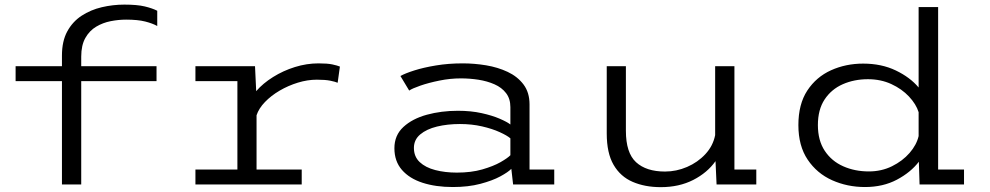

<svg xmlns="http://www.w3.org/2000/svg" viewBox="-20 -780 4187 812"><path d="M242 0V-437H46V-500H242V-545Q242 -606 264.5 -647.2Q287 -688.5 325.2 -713.5Q363.5 -738.5 410.5 -749.5Q457.5 -760.5 506 -760.5Q560 -760.5 592.2 -752.8Q624.5 -745 645 -734.5V-670Q625.5 -681 594 -689Q562.5 -697 513.5 -697Q481.5 -697 448.2 -690.5Q415 -684 386.8 -667.2Q358.5 -650.5 341 -619.5Q323.5 -588.5 323.5 -540.5V-500H642V-437H323.5V0Z M806.5 0V-63H984V-437H806.5V-500H1058.5L1063.5 -394.5Q1092 -427.5 1134.8 -454.2Q1177.5 -481 1227.2 -496.5Q1277 -512 1327 -512Q1365 -512 1385.8 -507.5Q1406.5 -503 1417.5 -498.5L1408 -430Q1397.5 -434.5 1376.5 -438.8Q1355.5 -443 1320 -443Q1280.5 -443 1239.8 -430.5Q1199 -418 1162.8 -396.8Q1126.5 -375.5 1100.5 -348.5Q1074.5 -321.5 1065 -292.5V-63H1256V0Z M1895 11Q1823 11 1767.2 -7Q1711.5 -25 1679.8 -61.5Q1648 -98 1648 -153Q1648 -208 1686 -243Q1724 -278 1785.2 -294.8Q1846.5 -311.5 1916.5 -311.5Q1972 -311.5 2017 -301.5Q2062 -291.5 2093.2 -278Q2124.5 -264.5 2138.5 -253.5V-327Q2138.5 -362.5 2120.2 -386.2Q2102 -410 2071.2 -423.5Q2040.5 -437 2003.5 -442.8Q1966.5 -448.5 1929 -448.5Q1884 -448.5 1838.5 -439.2Q1793 -430 1758.2 -418Q1723.5 -406 1710.5 -397L1673.5 -458.5Q1692.5 -469.5 1731.8 -482Q1771 -494.5 1823.8 -503.2Q1876.5 -512 1937 -512Q1986 -512 2035.8 -503.8Q2085.5 -495.5 2127 -476Q2168.5 -456.5 2194 -422.8Q2219.5 -389 2219.5 -338.5V-63H2324V0H2150L2142.5 -66Q2129 -52 2095.8 -34Q2062.5 -16 2011.5 -2.5Q1960.5 11 1895 11ZM1912 -50Q1973 -50 2019.8 -63.5Q2066.5 -77 2096.8 -94.2Q2127 -111.5 2138.5 -123.5V-195Q2124.5 -207 2093.2 -221.2Q2062 -235.5 2018.5 -245.5Q1975 -255.5 1925 -255.5Q1872.5 -255.5 1828.2 -244.8Q1784 -234 1757.2 -211.5Q1730.5 -189 1730.5 -154.5Q1730.5 -117.5 1755 -94.5Q1779.5 -71.5 1820.8 -60.8Q1862 -50 1912 -50Z M2774.5 11.5Q2707.5 11.5 2655.8 -10.8Q2604 -33 2575 -82.8Q2546 -132.5 2546 -215.5V-500H2627V-227Q2627 -133.5 2670 -94Q2713 -54.5 2792.5 -54.5Q2840.5 -54.5 2885.8 -74Q2931 -93.5 2963.2 -128.2Q2995.5 -163 3004.5 -208.5V-500H3086V-63H3178.5V0H3010.5L3006 -98.5Q2971.5 -49.5 2911.8 -19Q2852 11.5 2774.5 11.5Z M3638 11Q3563.5 11 3499.2 -17.8Q3435 -46.5 3395.8 -104.8Q3356.5 -163 3356.5 -251Q3356.5 -339.5 3394.2 -397Q3432 -454.5 3494.5 -482.8Q3557 -511 3630.5 -511Q3708 -511 3768.5 -482Q3829 -453 3865 -410V-750H3947.5V-63H4057V0H3869L3866 -96Q3831.5 -51 3773 -20Q3714.5 11 3638 11ZM3439 -251Q3439 -186 3468 -142.2Q3497 -98.5 3546 -76.8Q3595 -55 3654.5 -55Q3708 -55 3752.5 -77Q3797 -99 3826.8 -133.2Q3856.5 -167.5 3865 -204.5V-305.5Q3854.5 -339.5 3824.2 -371.8Q3794 -404 3749.5 -424.5Q3705 -445 3650.5 -445Q3592.5 -445 3544.2 -423.8Q3496 -402.5 3467.5 -359.5Q3439 -316.5 3439 -251Z"/></svg>

Font: Trispace SemiExpanded Light
Style: Regular
Weight: 300
Width: 6
Designer: Tyler Finck
Foundry: Etcetera Type Company
Version: Version 1.210; ttfautohint (v1.8.3)